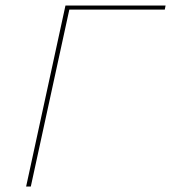

<svg xmlns="http://www.w3.org/2000/svg" viewBox="-20 -678 622 698"><path d="M582 -658 579 -643H232L92 0H75L218 -658Z"/></svg>

Font: EauTest Thin
Style: Italic
Weight: 250
Italic angle: -12°
Designer: Christian Thalmann (Catharsis Fonts)
Version: Version 0.001;PS 000.001;hotconv 1.0.88;makeotf.lib2.5.64775